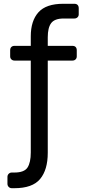

<svg xmlns="http://www.w3.org/2000/svg" viewBox="-20 -760 456 1005"><path d="M19 166Q19 156.2 25.6 149.7Q32.2 143.1 42 143.1H55.2Q106.9 143.1 124 116.9Q141.1 90.8 141.1 38.1V-442.9H56.2Q46.4 -442.9 39.8 -449Q33.2 -455.1 33.2 -464.8V-497.1Q33.2 -508.3 39.6 -514.2Q45.9 -520 56.2 -520H141.1V-569.8Q141.1 -650.9 181.2 -695.6Q221.2 -740.2 311 -740.2H369.1Q380.4 -740.2 386.2 -734.1Q392.1 -728 392.1 -716.8V-685.1Q392.1 -675.3 385.5 -669.2Q378.9 -663.1 369.1 -663.1H313Q266.1 -663.1 248 -639.2Q230 -615.2 230 -564.9V-520H358.9Q370.1 -520 376 -513.9Q381.8 -507.8 381.8 -497.1V-464.8Q381.8 -455.1 375.5 -449Q369.1 -442.9 358.9 -442.9H230V40Q230 128.9 189.9 177Q149.9 225.1 55.2 225.1H42Q32.2 225.1 25.6 218.5Q19 211.9 19 202.1Z"/></svg>

Font: Rubik AZ
Style: Regular
Weight: 400
Designer: Hubert and Fischer
Foundry: Hubert & Fischer
Version: Version 2.000